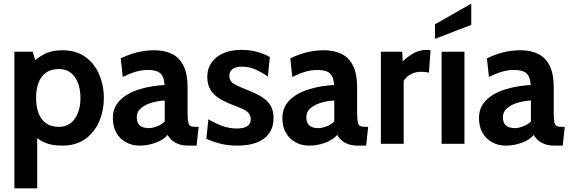

<svg xmlns="http://www.w3.org/2000/svg" viewBox="-20 -781 3099 1043"><path d="M58 242V-500H158L182 -417L145 -430Q179.5 -465.5 220 -486.8Q260.5 -508 319 -508Q392.5 -508 442.5 -472.5Q492.5 -437 518.2 -378Q544 -319 544 -249Q544 -179 518.2 -120Q492.5 -61 442.5 -25.5Q392.5 10 319 10Q260.5 10 224 -6Q187.5 -22 150 -57L182 -82V242ZM300 -92Q355.5 -92 386.2 -135.8Q417 -179.5 417 -249Q417 -319 386.2 -362.5Q355.5 -406 300 -406Q257 -406 229.5 -386Q202 -366 189 -330.8Q176 -295.5 176 -249Q176 -202.5 189 -167.2Q202 -132 229.5 -112Q257 -92 300 -92Z M738 10Q698 10 665 -7.8Q632 -25.5 612.5 -59Q593 -92.5 593 -140Q593 -182.5 612.8 -212.8Q632.5 -243 664.8 -263.2Q697 -283.5 734.8 -295.2Q772.5 -307 809.2 -312.5Q846 -318 874 -319Q872 -362 852 -381.5Q832 -401 784 -401Q750.5 -401 718.8 -391.8Q687 -382.5 647 -363L636 -464Q681 -486 726.2 -497Q771.5 -508 818 -508Q874 -508 914.5 -488Q955 -468 977 -423.8Q999 -379.5 999 -307V-172Q999 -134.5 1002.5 -117.8Q1006 -101 1015.5 -96.5Q1025 -92 1043 -92H1059L1048 10H1003Q975 10 953.2 2.8Q931.5 -4.5 916 -17.5Q900.5 -30.5 891 -48Q866.5 -20.5 824.8 -5.2Q783 10 738 10ZM790 -85Q806.5 -85 831 -93.8Q855.5 -102.5 875 -121V-235Q840 -233.5 805 -223.5Q770 -213.5 746.5 -194Q723 -174.5 723 -145Q723 -114.5 739 -99.8Q755 -85 790 -85Z M1270 10Q1220.5 10 1180.8 0.5Q1141 -9 1101 -27L1112 -133Q1150.5 -110.5 1187.8 -96.8Q1225 -83 1266 -83Q1303 -83 1322.5 -95Q1342 -107 1342 -133Q1342 -152.5 1331.8 -165Q1321.5 -177.5 1301 -187.5Q1280.5 -197.5 1250 -209Q1204 -226 1171.8 -246Q1139.5 -266 1122.8 -294.2Q1106 -322.5 1106 -364Q1106 -407 1128.5 -440Q1151 -473 1192.5 -491.5Q1234 -510 1291 -510Q1338.5 -510 1376.2 -499.5Q1414 -489 1446 -471L1435 -365Q1401.5 -388.5 1367.5 -403.8Q1333.5 -419 1293 -419Q1261 -419 1243.5 -406Q1226 -393 1226 -369Q1226 -340 1250.5 -325.5Q1275 -311 1329 -290Q1364 -276.5 1389.8 -262Q1415.5 -247.5 1432.5 -230Q1449.5 -212.5 1457.8 -190.2Q1466 -168 1466 -139Q1466 -91.5 1443.2 -58.2Q1420.5 -25 1376.8 -7.5Q1333 10 1270 10Z M1659 10Q1619 10 1586 -7.8Q1553 -25.5 1533.5 -59Q1514 -92.5 1514 -140Q1514 -182.5 1533.8 -212.8Q1553.5 -243 1585.8 -263.2Q1618 -283.5 1655.8 -295.2Q1693.5 -307 1730.2 -312.5Q1767 -318 1795 -319Q1793 -362 1773 -381.5Q1753 -401 1705 -401Q1671.5 -401 1639.8 -391.8Q1608 -382.5 1568 -363L1557 -464Q1602 -486 1647.2 -497Q1692.5 -508 1739 -508Q1795 -508 1835.5 -488Q1876 -468 1898 -423.8Q1920 -379.5 1920 -307V-172Q1920 -134.5 1923.5 -117.8Q1927 -101 1936.5 -96.5Q1946 -92 1964 -92H1980L1969 10H1924Q1896 10 1874.2 2.8Q1852.5 -4.5 1837 -17.5Q1821.5 -30.5 1812 -48Q1787.5 -20.5 1745.8 -5.2Q1704 10 1659 10ZM1711 -85Q1727.5 -85 1752 -93.8Q1776.5 -102.5 1796 -121V-235Q1761 -233.5 1726 -223.5Q1691 -213.5 1667.5 -194Q1644 -174.5 1644 -145Q1644 -114.5 1660 -99.8Q1676 -85 1711 -85Z M2049 0V-500H2165L2168 -447Q2187 -468 2221.5 -489Q2256 -510 2297 -510Q2309 -510 2319 -508L2310 -386Q2299 -389 2288.2 -390Q2277.5 -391 2267 -391Q2235.5 -391 2209.5 -376.5Q2183.5 -362 2173 -341V0Z M2379 0V-500H2503V0ZM2343 -570V-649L2540 -761V-646Z M2727 10Q2687 10 2654 -7.8Q2621 -25.5 2601.5 -59Q2582 -92.5 2582 -140Q2582 -182.5 2601.8 -212.8Q2621.5 -243 2653.8 -263.2Q2686 -283.5 2723.8 -295.2Q2761.5 -307 2798.2 -312.5Q2835 -318 2863 -319Q2861 -362 2841 -381.5Q2821 -401 2773 -401Q2739.5 -401 2707.8 -391.8Q2676 -382.5 2636 -363L2625 -464Q2670 -486 2715.2 -497Q2760.5 -508 2807 -508Q2863 -508 2903.5 -488Q2944 -468 2966 -423.8Q2988 -379.5 2988 -307V-172Q2988 -134.5 2991.5 -117.8Q2995 -101 3004.5 -96.5Q3014 -92 3032 -92H3048L3037 10H2992Q2964 10 2942.2 2.8Q2920.5 -4.5 2905 -17.5Q2889.5 -30.5 2880 -48Q2855.5 -20.5 2813.8 -5.2Q2772 10 2727 10ZM2779 -85Q2795.5 -85 2820 -93.8Q2844.5 -102.5 2864 -121V-235Q2829 -233.5 2794 -223.5Q2759 -213.5 2735.5 -194Q2712 -174.5 2712 -145Q2712 -114.5 2728 -99.8Q2744 -85 2779 -85Z"/></svg>

Font: Cabin Resolve
Style: Bold-Resolve
Weight: 700
Designer: Pablo Impallari
Foundry: Pablo Impallari. http://www.impallari.com Igino Marini. http://www.ikern.com
Version: Version 3.001